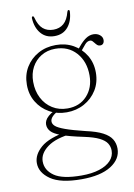

<svg xmlns="http://www.w3.org/2000/svg" viewBox="-97 -701 706 1015"><g transform="rotate(-10 256.0 -193.5)"><path d="M322.5 6.5Q253 -10.5 216.5 -23.8Q180 -37 166.5 -48.8Q153 -60.5 153 -74.5Q153 -88 164.8 -100.5Q176.5 -113 198.5 -124.5L179.5 -129.5Q157.5 -118.5 144.8 -107Q132 -95.5 127 -84.8Q122 -74 122 -64Q122 -43 136.8 -26.5Q151.5 -10 191.5 4.5Q231.5 19 308 35Q360 46 388.5 60.2Q417 74.5 428.2 92.2Q439.5 110 439.5 131.5Q439.5 162 417.8 185.2Q396 208.5 356.2 221.2Q316.5 234 261 234Q158.5 234 114.5 203.2Q70.5 172.5 70.5 125.5Q70.5 82.5 115.8 49Q161 15.5 250 7L231 -10Q125.5 7.5 82 45.5Q38.5 83.5 38.5 128.5Q38.5 180 91.8 216.8Q145 253.5 257.5 253.5Q360 253.5 416 218Q472 182.5 472 126.5Q472 98.5 458.5 76Q445 53.5 412.2 36.2Q379.5 19 322.5 6.5ZM352.5 -418 369.5 -409.5Q388 -432 400.2 -446.2Q412.5 -460.5 428 -460.5Q435 -460.5 440.2 -455.2Q445.5 -450 450.2 -443.5Q455 -437 461.2 -431.5Q467.5 -426 477 -426Q487.5 -426 493.2 -433Q499 -440 499 -452Q499 -468 485 -479.2Q471 -490.5 450.5 -490.5Q429 -490.5 409.2 -476.8Q389.5 -463 370.5 -439.5ZM429 -289.5Q429 -341.5 404.5 -382Q380 -422.5 338.8 -445.8Q297.5 -469 245.5 -469Q192 -469 149.8 -445.5Q107.5 -422 83 -381.5Q58.5 -341 58.5 -288Q58.5 -236 83 -195.5Q107.5 -155 148.8 -131.8Q190 -108.5 241.5 -108.5Q293.5 -108.5 336 -131.8Q378.5 -155 403.8 -195.8Q429 -236.5 429 -289.5ZM238.5 -450Q308.5 -450 351 -402.2Q393.5 -354.5 393.5 -280Q393.5 -214 354 -171Q314.5 -128 249.5 -128Q204 -128 168.8 -150Q133.5 -172 113.8 -210.5Q94 -249 94 -298Q94 -341.5 112.2 -375.8Q130.5 -410 163.2 -430Q196 -450 238.5 -450ZM248 -551Q281 -551 303.2 -570Q325.5 -589 336.5 -631.5Q339 -639.5 343.5 -639.5Q346 -639.5 348 -637.5Q350 -635.5 349.5 -630.5Q347 -580 320.5 -548.2Q294 -516.5 248 -516.5Q202 -516.5 175.2 -548.2Q148.5 -580 146 -630.5Q146 -635.5 148 -637.5Q150 -639.5 152 -639.5Q157 -639.5 159 -631.5Q170 -589 192.2 -570Q214.5 -551 248 -551Z"/></g></svg>

Font: Fraunces Thin
Style: Regular
Weight: 250
Version: Version 1.000;[b76b70a41]